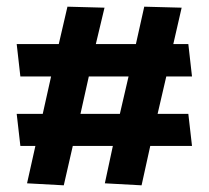

<svg xmlns="http://www.w3.org/2000/svg" viewBox="-20 -540 625 575"><path d="M412 -520 387 -408H267L293 -517L182 -520L156 -408H30L41 -311H133L108 -199H30L41 -103H86L61 9L171 15L198 -103H318L294 9L404 15L430 -103H555L544 -199H452L478 -311H555L544 -408H499L524 -517ZM365 -311 339 -199H221L246 -311Z"/></svg>

Font: Catamaran
Style: Bold
Weight: 700
Designer: Pria Ravichandran
Version: Version 2.000